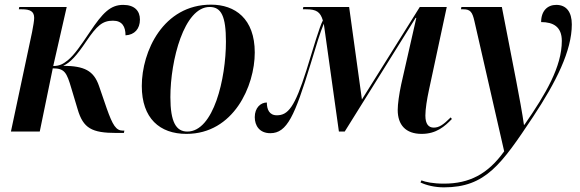

<svg xmlns="http://www.w3.org/2000/svg" viewBox="-20 -566 2497 826"><path d="M481 6H513L515 -4H509C479 -4 465 -27 439 -100L406 -196C383 -263 342 -282 252 -283C283 -297 310 -327 351 -388C397 -456 421 -477 466 -477C506 -477 520 -451 520 -414C559 -416 582 -442 582 -482C582 -519 559 -545 510 -545C455 -545 422 -511 367 -429C327 -370 301 -331 272 -307C251 -290 235 -282 209 -282L267 -536H63L61 -526H74C110 -526 127 -517 127 -489C127 -477 123 -454 118 -428L27 0H151L207 -272C258 -272 267 -254 287 -186L314 -96C338 -14 375 6 481 6Z M782 10C985 10 1076 -196 1076 -340C1076 -486 991 -546 888 -546C682 -546 590 -345 590 -196C590 -57 667 10 782 10ZM786 0C738 0 713 -40 713 -148C713 -307 772 -536 882 -536C932 -536 952 -496 952 -387C952 -228 899 0 786 0Z M1794 10C1857 10 1893 -22 1924 -54L1919 -61C1887 -29 1869 -17 1846 -17C1824 -17 1810 -32 1810 -69C1810 -97 1817 -140 1825 -177L1902 -536H1786L1537 -138L1482 -536H1285L1283 -526H1297C1341 -526 1358 -515 1369 -478C1355 -453 1328 -360 1298 -263C1248 -105 1219 -70 1171 -70C1138 -70 1128 -96 1128 -125C1101 -125 1076 -102 1076 -62C1076 -26 1096 7 1143 7C1215 7 1248 -68 1316 -290C1341 -372 1356 -423 1373 -464L1438 0H1463L1768 -489H1771L1706 -203C1697 -161 1691 -118 1691 -93C1691 -29 1725 10 1794 10Z M1890 240C2069 240 2137 141 2273 -63C2373 -214 2440 -348 2440 -461C2440 -514 2417 -545 2373 -545C2336 -545 2308 -520 2308 -471C2360 -471 2397 -451 2397 -390C2397 -280 2329 -163 2236 -29H2234C2229 -68 2211 -166 2201 -217L2139 -536H1965L1963 -526H1973C2003 -526 2012 -515 2021 -475L2149 85C2079 183 1999 224 1890 224C1842 224 1811 217 1793 210L1789 219C1814 231 1850 240 1890 240Z"/></svg>

Font: Noto Serif Display SemiCondensed SemiBold
Style: Italic
Weight: 600
Width: 4
Italic angle: -12°
Designer: Monotype Design Team
Foundry: Monotype Imaging Inc.
Version: Version 2.009